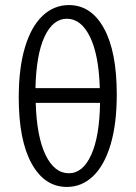

<svg xmlns="http://www.w3.org/2000/svg" viewBox="-20 -731 535 758"><path d="M441 -358Q441 -242 416.5 -160Q392 -78 347.5 -35.5Q303 7 244 7Q156 7 105 -85Q54 -177 54 -346Q54 -462 78.5 -544Q103 -626 148 -668.5Q193 -711 252 -711Q340 -711 390.5 -619Q441 -527 441 -358ZM120 -383H374Q370 -515 335 -586Q300 -657 244 -657Q189 -657 156 -586.5Q123 -516 120 -383ZM375 -325H121Q125 -191 160 -119Q195 -47 252 -47Q307 -47 340 -119.5Q373 -192 375 -325Z"/></svg>

Font: Ysabeau
Style: Regular
Weight: 400
Designer: Christian Thalmann (Catharsis Fonts)
Version: Version 0.003